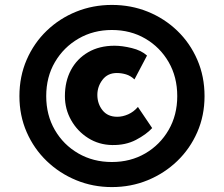

<svg xmlns="http://www.w3.org/2000/svg" viewBox="-20 -709 911 781"><path d="M435 52Q358 52 290 24Q222 -4 170 -54Q118 -104 88.5 -171.5Q59 -239 59 -318Q59 -398 88.5 -466Q118 -534 170 -584Q222 -634 290 -661.5Q358 -689 435 -689Q513 -689 581 -661.5Q649 -634 701 -584Q753 -534 782.5 -466Q812 -398 812 -318Q812 -239 782.5 -171.5Q753 -104 701 -54Q649 -4 581 24Q513 52 435 52ZM435 -50Q511 -50 571 -85Q631 -120 666 -180.5Q701 -241 701 -318Q701 -396 666 -456.5Q631 -517 571 -552Q511 -587 435 -587Q360 -587 299.5 -552Q239 -517 203.5 -456.5Q168 -396 168 -318Q168 -241 203 -180.5Q238 -120 298.5 -85Q359 -50 435 -50ZM599 -188Q575 -162 533 -140Q491 -118 436 -119Q382 -120 338.5 -147.5Q295 -175 269.5 -220Q244 -265 244 -318Q244 -378 268.5 -424Q293 -470 338.5 -496.5Q384 -523 446 -523Q477 -523 516 -513.5Q555 -504 578 -483L527 -386Q511 -401 492.5 -406.5Q474 -412 455 -412Q418 -412 397 -384.5Q376 -357 376 -323Q376 -287 397 -260.5Q418 -234 457 -234Q479 -234 501.5 -244Q524 -254 541 -274Z"/></svg>

Font: Reem Kufi SemiBold
Style: Regular
Weight: 600
Designer: Khaled Hosny
Version: Version 1.001